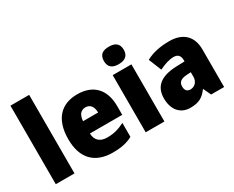

<svg xmlns="http://www.w3.org/2000/svg" viewBox="-107 -1188 1961 1609"><g transform="rotate(-30 874.0 -383.0)"><path d="M241 0V-760H60V0Z M591 -563C436 -563 339 -467 339 -273C339 -81 443 10 608 10C692 10 748 -3 800 -31V-166C742 -136 693 -123 631 -123C558 -123 522 -161 520 -225H833V-310C833 -476 741 -563 591 -563ZM597 -434C642 -434 667 -400 668 -343H522C526 -408 556 -434 597 -434Z M1021 -776C963 -776 925 -755 925 -691C925 -629 964 -607 1021 -607C1076 -607 1117 -629 1117 -691C1117 -755 1077 -776 1021 -776ZM1111 -553H930V0H1111Z M1482 -563C1391 -563 1316 -546 1256 -513L1306 -389C1358 -415 1407 -430 1447 -430C1486 -430 1509 -410 1509 -362V-352L1424 -349C1281 -343 1204 -287 1204 -169C1204 -59 1263 10 1358 10C1442 10 1483 -15 1526 -73H1529L1563 0H1689V-363C1689 -494 1611 -563 1482 -563ZM1471 -245 1509 -247V-202C1509 -155 1476 -123 1435 -123C1405 -123 1386 -141 1386 -179C1386 -220 1410 -242 1471 -245Z"/></g></svg>

Font: Noto Sans Arabic SemCond Blk
Style: Regular
Weight: 900
Width: 4
Designer: Monotype Design Team, Nadine Chahine, Nizar Qandah and Khaled Hosny
Foundry: Monotype Imaging Inc.
Version: Version 2.012